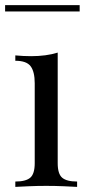

<svg xmlns="http://www.w3.org/2000/svg" viewBox="-31 -732 344 752"><path d="M281 -712V-687H-11V-712ZM195 -526V-93Q195 -51 212.5 -36Q230 -21 271 -21V0Q254 -1 219.5 -2.5Q185 -4 150 -4Q116 -4 81 -2.5Q46 -1 29 0V-21Q70 -21 87.5 -36Q105 -51 105 -93V-406Q105 -451 89 -472.5Q73 -494 29 -494V-515Q61 -512 91 -512Q120 -512 146.5 -515.5Q173 -519 195 -526Z"/></svg>

Font: Playfair Display
Style: Regular
Weight: 400
Designer: Claus Eggers Sørensen
Foundry: Claus Eggers Sørensen
Version: Version 1.203